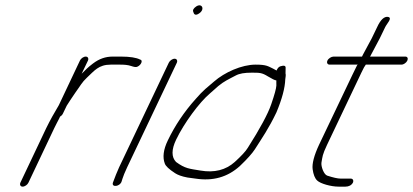

<svg xmlns="http://www.w3.org/2000/svg" viewBox="-20 -694 1540 716"><path d="M278 -468 199.5 -302C182.6 -274 166.5 -245 152.3 -216L56.1 -13C52.6 -5 56.4 2 64.4 2C72.4 2 82.6 -5 86.1 -13L182.3 -216C188.4 -229 195.2 -241 200.7 -252L203.9 -259C208.8 -262 211.8 -265 214.4 -270L228.9 -300C236.6 -312 246.7 -328 261.3 -349C278.9 -373 285.4 -387 303.7 -404C332 -430 347.2 -453 393.2 -453H427.2C443.2 -453 456.9 -452 468.6 -448C480.4 -444 487.1 -443 491.7 -445C506.6 -451 514.6 -470 502.2 -472C488.5 -479 464.7 -483 430.7 -483H400.7C373.7 -483 350.2 -475 326.5 -457C306.8 -442 300.5 -435 284.5 -419L308 -468C311.5 -476 307.7 -483 299.7 -483C291.7 -483 281.5 -476 278 -468Z M609.4 -460 424.1 -70C420.3 -61 416.4 -52 412.6 -43L401.1 -13C395.1 6 427.4 2 433.4 -17L436.5 -27C439.7 -37 445.1 -51 454.1 -70L639.4 -460C643 -468 639.2 -475 631.2 -475C623.2 -475 613 -468 609.4 -460ZM711.8 -670C701.6 -663 697.4 -656 701.2 -649C703.7 -638 711.1 -636 722.6 -644C745.4 -659 733.3 -684 711.8 -670Z M1010.6 -394C1009.9 -392 1011 -386 1010.6 -375C1010.1 -364 1003.8 -341 991.4 -305C979.1 -269 950 -215 904.2 -143C895.8 -129 879.4 -112 855.5 -90C822 -60 779.5 -49 727.3 -58C685.6 -65 670.6 -65 636.5 -90C619.1 -108 619 -136 636.7 -173C666.3 -235 724 -313 763.4 -346C772.9 -354 782.8 -363 793.9 -373C815.6 -391 831.8 -398 858.3 -412C872.8 -420 891.7 -423 918.7 -423C948.7 -423 956.7 -423 979.3 -409C994.5 -400 1003.9 -395 1010.6 -394ZM1011.3 -431C1007.9 -433 1003.5 -435 998.5 -438C979.3 -447 974.2 -453 933.2 -453C881.2 -453 817.1 -424 778.3 -390L745.5 -362C735.6 -353 722.5 -340 709.8 -325C666.6 -277 632.1 -225 606.1 -171C589 -136 585.8 -107 594.6 -84C597.7 -75 609.9 -63 633.2 -48C642.3 -42 657.4 -36 679.1 -32L708.9 -28C773.7 -18 828.4 -33 874.7 -75C901.9 -101 920.6 -122 930.3 -137C958.2 -181 981.7 -214 1010.9 -275C1031.8 -325 1042.7 -366 1043.8 -398C1044.4 -406 1046.9 -414 1044.8 -420L1045.1 -440C1046 -449 1039.6 -451 1026.3 -447C1019.7 -445 1015.1 -440 1011.3 -431Z M1296.1 -13C1299.6 -21 1295.9 -28 1287.9 -28H1276.9H1249.9C1238.9 -28 1222.1 -32 1200.3 -39C1187.6 -43 1176.4 -74 1178.8 -88C1182.8 -110 1181.7 -116 1199.7 -154L1328.1 -424C1334.8 -439 1341 -449 1344.2 -453H1477.2C1485.2 -453 1495.4 -460 1499 -468C1502.5 -476 1499.7 -483 1491.7 -483H1359.7C1361 -484 1361.3 -485 1361.7 -486L1396.2 -551L1416.5 -593C1422.6 -606 1445.6 -628 1426.5 -631C1413.1 -633 1399.3 -621 1386.5 -593L1366.2 -551L1332.3 -488C1331.3 -485 1331 -484 1329.7 -483H1223.7C1215.7 -483 1204.5 -476 1201 -468C1197.4 -460 1201.2 -453 1209.2 -453H1314.2C1312.9 -452 1311.6 -451 1311.3 -450L1294.2 -415L1169.7 -154C1151 -114 1143.2 -83 1145.9 -63C1148.6 -43 1154.2 -29 1162.6 -21C1174.8 -9 1214.4 2 1242.4 2H1268.4C1280.4 2 1290.9 -3 1296.1 -13Z"/></svg>

Font: MewTooHand
Style: UltIta
Weight: 400
Designer: Mew Too, Robert Jablonski
Version: Version 0.77